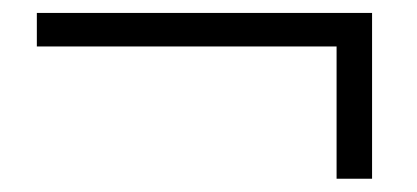

<svg xmlns="http://www.w3.org/2000/svg" viewBox="-20 -454 643 296"><path d="M36.8 -382.4V-434.1H553.6V-178.4H498.9V-401.7L518 -382.4Z"/></svg>

Font: Noto Serif JP
Style: Regular
Weight: 200
Designer: Ryoko NISHIZUKA 西塚涼子 (kana & ideographs); Frank Grießhammer (Latin, Greek & Cyrillic); Wenlong ZHANG 张文龙 (bopomofo); San
Foundry: Adobe
Version: Version 2.001;hotconv 1.1.0;makeotfexe 2.6.0